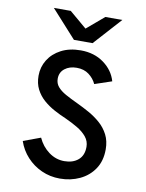

<svg xmlns="http://www.w3.org/2000/svg" viewBox="-99 -989 815 1070"><g transform="rotate(10 308.0 -453.5)"><path d="M315 12Q259 12 211 -9.8Q163 -31.5 127.8 -69.8Q92.5 -108 75.5 -158.5L173 -194.5Q194.5 -147 234.5 -117.5Q274.5 -88 322.5 -88Q371 -88 401 -113.5Q431 -139 431 -187.5Q431 -219.5 411 -244Q391 -268.5 358.5 -287.8Q326 -307 288.5 -324Q255 -338 221.8 -356Q188.5 -374 160.8 -398.2Q133 -422.5 116 -455.5Q99 -488.5 99 -532.5Q99 -581.5 124.2 -622.2Q149.5 -663 196.2 -687.5Q243 -712 307 -712Q383.5 -712 437.8 -672.2Q492 -632.5 509 -572.5L412.5 -540Q398.5 -570.5 370.5 -591.5Q342.5 -612.5 301.5 -612.5Q260.5 -612.5 233.8 -591.5Q207 -570.5 207 -534.5Q207 -508 223.2 -488.8Q239.5 -469.5 269 -453Q298.5 -436.5 339.5 -417.5Q372.5 -402 407.5 -382.5Q442.5 -363 472.5 -336.8Q502.5 -310.5 520.8 -275Q539 -239.5 539 -192.5Q539 -127 508.5 -81.5Q478 -36 427 -12Q376 12 315 12ZM258.5 -763 117.5 -919H213L311 -836L409 -919H505L364 -763Z"/></g></svg>

Font: Overpass Mono SemiBold
Style: Regular
Weight: 600
Monospace: yes
Designer: Delve Withrington, Dave Bailey
Foundry: Delve Fonts LLC
Version: Version 4.000